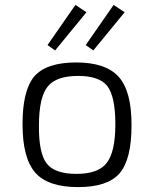

<svg xmlns="http://www.w3.org/2000/svg" viewBox="-20 -752 602 784"><path d="M361 -546 330 -568 444 -732 489 -702ZM205 -546 174 -568 288 -732 333 -702ZM465 -438Q518 -378 517 -239Q517 -101 468 -44Q419 12 299 12Q177 12 125 -46Q72 -105 72 -245Q72 -383 120 -440Q170 -497 291 -497Q412 -497 465 -438ZM175 -399Q139 -355 139 -239Q138 -126 171 -84Q204 -42 292 -42Q381 -42 415 -86Q451 -130 451 -245Q451 -358 418 -401Q385 -442 299 -442Q210 -442 175 -399Z"/></svg>

Font: Taylor Sans Light
Style: Regular
Weight: 300
Italic angle: -8°
Designer: Natanael Gama
Version: Version 1.001 September 8, 2015